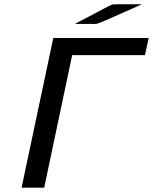

<svg xmlns="http://www.w3.org/2000/svg" viewBox="-20 -871 710 891"><path d="M80.1 0 227.1 -693.8 228 -694.8H669.9L652.8 -615.2H314.9L185.1 0ZM327.1 -759.8 479 -839.8 501 -850.1 520 -851.1H638.2Q441.4 -762.2 431.2 -761.2Q427.2 -760.3 421.9 -759.8Z"/></svg>

Font: CMU Bright
Style: SemiBoldOblique
Weight: 600
Italic angle: -12°
Version: Version 0.7.0